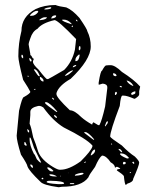

<svg xmlns="http://www.w3.org/2000/svg" viewBox="-20 -745 615 782"><path d="M206.1 -724.6Q219.7 -718.8 250 -714.8Q275.4 -704.1 303.7 -671.9Q335.9 -625 335.9 -617.2Q349.6 -589.8 349.6 -555.7Q349.6 -502 267.6 -423.8Q219.7 -396.5 210 -366.2V-361.3Q210 -347.7 264.6 -295.9Q283.2 -295.9 311.5 -267.6Q328.1 -252.9 355.5 -237.3V-238.3Q355.5 -242.2 360.4 -247.1L379.9 -235.4H384.8Q394.5 -252 408.2 -311.5L417 -385.7V-389.6Q417 -402.3 399.4 -404.3H397.5L384.8 -400.4H381.8V-408.2Q389.6 -457 395.5 -457Q407.2 -478.5 412.1 -478.5L423.8 -479.5H430.7Q448.2 -479.5 476.6 -452.1Q525.4 -420.9 550.8 -392.6V-391.6L546.9 -374V-360.4Q546.9 -353.5 529.3 -342.8H526.4Q497.1 -355.5 484.4 -355.5H478.5Q471.7 -355.5 467.8 -313.5Q428.7 -210.9 428.7 -188.5Q429.7 -183.6 476.6 -152.3Q504.9 -123 529.3 -107.4Q546.9 -89.8 546.9 -83Q546.9 -71.3 522.5 -16.6Q522.5 -3.9 499 2.9L493.2 7.8H492.2Q488.3 7.8 484.4 -28.3Q478.5 -36.1 456.1 -50.8V-52.7Q456.1 -55.7 469.7 -57.6Q469.7 -60.5 458 -65.4H453.1L450.2 -62.5H448.2Q448.2 -74.2 430.7 -84Q412.1 -111.3 395.5 -111.3Q383.8 -103.5 367.2 -65.4Q343.8 -34.2 339.8 -22.5Q312.5 15.6 232.4 15.6L218.8 17.6Q155.3 8.8 144.5 -4.9Q98.6 -48.8 91.8 -67.4Q90.8 -77.1 65.4 -115.2Q47.9 -171.9 47.9 -192.4L57.6 -293.9Q70.3 -349.6 77.1 -349.6Q103.5 -364.3 103.5 -371.1Q97.7 -383.8 74.2 -419.9Q54.7 -496.1 54.7 -515.6Q54.7 -569.3 67.4 -619.1Q67.4 -676.8 125 -708Q160.2 -724.6 206.1 -724.6ZM161.1 -709V-706.1Q188.5 -707 188.5 -712.9V-714.8L185.5 -715.8Q168.9 -713.9 161.1 -709ZM101.6 -682.6 103.5 -680.7H109.4Q124 -680.7 135.7 -696.3V-698.2L132.8 -701.2Q117.2 -701.2 101.6 -682.6ZM188.5 -669.9H191.4Q209 -671.9 209 -680.7L206.1 -682.6Q191.4 -682.6 188.5 -669.9ZM138.7 -663.1H145.5Q170.9 -666 170.9 -674.8H163.1Q152.3 -674.8 138.7 -663.1ZM240.2 -665H233.4V-663.1Q233.4 -658.2 270.5 -646.5H271.5V-648.4Q256.8 -665 240.2 -665ZM291 -665H289.1Q289.1 -658.2 295.9 -658.2V-660.2ZM96.7 -563.5 103.5 -525.4V-520.5Q107.4 -520.5 113.3 -507.8Q117.2 -507.8 117.2 -502.9L114.3 -496.1V-493.2Q114.3 -482.4 137.7 -460.9Q167 -422.9 171.9 -422.9H175.8Q177.7 -422.9 241.2 -460Q274.4 -493.2 285.2 -543L290 -585.9Q215.8 -663.1 202.1 -663.1Q151.4 -651.4 132.8 -627.9Q112.3 -617.2 103.5 -588.9Q96.7 -571.3 96.7 -563.5ZM274.4 -640.6 271.5 -637.7V-636.7L274.4 -634.8H276.4V-640.6ZM300.8 -545.9V-543L302.7 -540H303.7L307.6 -544.9V-554.7L304.7 -557.6Q300.8 -556.6 300.8 -545.9ZM69.3 -522.5 67.4 -520.5V-512.7L72.3 -507.8H74.2V-513.7Q74.2 -520.5 69.3 -522.5ZM287.1 -501V-496.1H289.1Q301.8 -496.1 304.7 -521.5L303.7 -522.5H300.8Q287.1 -511.7 287.1 -501ZM100.6 -508.8H99.6V-505.9Q99.6 -497.1 105.5 -494.1L108.4 -496.1V-501Q102.5 -508.8 100.6 -508.8ZM276.4 -470.7Q279.3 -470.7 290 -476.6V-480.5Q276.4 -478.5 276.4 -470.7ZM120.1 -462.9 118.2 -461.9V-460.9Q134.8 -434.6 138.7 -434.6H141.6V-437.5Q130.9 -462.9 120.1 -462.9ZM244.1 -437.5 246.1 -436.5H247.1Q256.8 -437.5 276.4 -456.1V-457V-459Q259.8 -454.1 244.1 -437.5ZM443.4 -446.3H440.4V-444.3Q440.4 -434.6 452.1 -434.6L455.1 -437.5Q451.2 -446.3 443.4 -446.3ZM93.8 -437.5 91.8 -434.6 93.8 -432.6H96.7V-434.6ZM145.5 -431.6H142.6V-423.8Q148.4 -413.1 156.2 -413.1H157.2V-417Q157.2 -423.8 145.5 -431.6ZM497.1 -417H496.1V-416Q502.9 -402.3 522.5 -394.5V-397.5Q511.7 -414.1 497.1 -417ZM476.6 -392.6 468.8 -395.5 467.8 -394.5V-392.6Q468.8 -389.6 474.6 -389.6H476.6ZM121.1 -382.8 118.2 -381.8V-379.9H123L125 -381.8V-382.8ZM513.7 -361.3 518.6 -358.4Q531.2 -362.3 531.2 -366.2V-373H529.3Q513.7 -369.1 513.7 -361.3ZM452.1 -371.1 448.2 -367.2V-358.4H452.1L456.1 -364.3V-368.2L453.1 -371.1ZM195.3 -346.7H192.4V-345.7Q192.4 -341.8 198.2 -338.9L200.2 -339.8V-341.8ZM166 -329.1 163.1 -327.1V-325.2Q168.9 -317.4 210 -289.1H212.9V-291Q182.6 -327.1 168 -329.1ZM103.5 -289.1V-276.4L100.6 -241.2Q107.4 -226.6 115.2 -185.5Q125 -162.1 135.7 -127Q148.4 -93.8 195.3 -65.4Q214.8 -53.7 222.7 -53.7H226.6Q260.7 -53.7 308.6 -87.9Q351.6 -130.9 356.4 -148.4V-152.3Q333 -179.7 240.2 -225.6Q196.3 -252 156.2 -307.6Q146.5 -313.5 142.6 -313.5H135.7Q103.5 -306.6 103.5 -289.1ZM202.1 -276.4H200.2Q200.2 -268.6 210 -264.6H211.9Q211.9 -272.5 202.1 -276.4ZM407.2 -232.4 408.2 -230.5H409.2L418.9 -244.1V-251H417Q413.1 -251 407.2 -232.4ZM90.8 -218.8V-216.8Q92.8 -206.1 95.7 -206.1H98.6V-212.9Q93.8 -218.8 90.8 -218.8ZM325.2 -207 323.2 -206.1V-204.1L360.4 -175.8H363.3V-177.7Q338.9 -207 327.1 -207ZM103.5 -184.6H100.6V-175.8Q100.6 -153.3 118.2 -118.2Q121.1 -118.2 129.9 -96.7Q139.6 -85 144.5 -83H147.5V-84L118.2 -143.6Q105.5 -184.6 103.5 -184.6ZM83 -166H79.1V-156.2L83 -152.3H88.9V-154.3ZM434.6 -161.1 431.6 -158.2 434.6 -156.2H436.5V-158.2ZM462.9 -138.7V-136.7Q470.7 -127 474.6 -125H477.5V-127Q472.7 -138.7 462.9 -138.7ZM349.6 -114.3V-112.3H351.6Q367.2 -121.1 367.2 -131.8V-135.7H366.2Q356.4 -135.7 349.6 -114.3ZM470.7 -120.1 468.8 -118.2Q468.8 -111.3 497.1 -99.6H502L504.9 -101.6V-102.5Q490.2 -120.1 474.6 -120.1ZM327.1 -86.9 323.2 -83V-81.1H325.2L329.1 -84V-86.9ZM522.5 -86.9 518.6 -84V-83Q523.4 -77.1 526.4 -77.1V-83ZM480.5 -78.1 483.4 -75.2Q492.2 -76.2 492.2 -81.1V-83Q490.2 -85.9 484.4 -85.9Q480.5 -85 480.5 -78.1ZM103.5 -75.2V-74.2V-71.3Q107.4 -61.5 114.3 -61.5V-62.5Q114.3 -75.2 103.5 -75.2ZM175.8 -63.5H172.9V-59.6Q181.6 -46.9 190.4 -46.9H194.3Q197.3 -46.9 197.3 -49.8Q183.6 -63.5 175.8 -63.5ZM510.7 -43.9 507.8 -41V-40H511.7L513.7 -43V-43.9ZM258.8 -41H256.8V-40H258.8ZM285.2 -31.2V-29.3Q317.4 -31.2 320.3 -38.1V-39.1L317.4 -41H310.5Q285.2 -36.1 285.2 -31.2ZM184.6 -35.2H181.6V-33.2Q181.6 -27.3 202.1 -26.4H211.9Q199.2 -35.2 184.6 -35.2ZM228.5 -29.3H226.6V-26.4H228.5ZM153.3 -21.5 149.4 -18.6V-15.6H153.3V-13.7L156.2 -15.6V-19.5ZM169.9 -3.9Q169.9 2 215.8 4.9H231.4Q240.2 4.9 241.2 2Q241.2 -7.8 184.6 -8.8Q169.9 -8.8 169.9 -3.9ZM266.6 1 264.6 2.9V4.9H270.5H280.3L283.2 2.9L280.3 1Z"/></svg>

Font: Love Ya Like A Sister
Style: Regular
Weight: 400
Designer: Kimberly Geswein
Foundry: Kimberly Geswein
Version: Version 1.002 2007